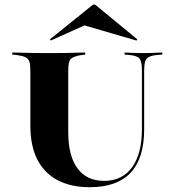

<svg xmlns="http://www.w3.org/2000/svg" viewBox="-20 -798 739 830"><path d="M111.3 -369.4V-492.7Q111.3 -518.5 106.9 -531.5Q102.4 -544.4 90.3 -550.4Q78.2 -556.5 54.8 -559.7L33.1 -562.1V-571Q49.2 -571 71.8 -570.2Q94.4 -569.4 122.6 -569Q150.8 -568.5 181.5 -568.5H192.7H204.8Q235.5 -568.5 262.1 -569Q288.7 -569.4 310.9 -570.2Q333.1 -571 348.4 -571V-562.1L329.8 -559.7Q296 -554 285.5 -542.7Q275 -531.5 275 -492.7V-369.4ZM368.5 11.3Q286.3 11.3 228.6 -19.4Q171 -50 141.1 -108.9Q111.3 -167.7 111.3 -253.2V-369.4H275V-226.6Q275 -124.2 314.9 -70.2Q354.8 -16.1 429.8 -16.1Q508.9 -16.1 551.2 -75Q593.5 -133.9 593.5 -239.5V-369.4H603.2V-238.7Q603.2 -113.7 544.4 -51.2Q485.5 11.3 368.5 11.3ZM593.5 -369.4V-492.7Q593.5 -531.5 583.5 -544.4Q573.4 -557.3 537.9 -560.5L518.5 -562.1V-571Q532.3 -570.2 553.2 -569.4Q574.2 -568.5 597.6 -568.5Q615.3 -568.5 630.6 -569Q646 -569.4 659.3 -570.2Q672.6 -571 681.5 -571V-562.1L660.5 -560.5Q636.3 -558.1 624.2 -552Q612.1 -546 607.7 -532.3Q603.2 -518.5 603.2 -492.7V-369.4ZM199.2 -622.6 196 -628.2 382.3 -778.2H391.1L573.4 -628.2L570.2 -622.6L312.9 -697.6L398.4 -712.1Z"/></svg>

Font: Playfair 144pt SemiExpanded Black
Style: Regular
Weight: 900
Width: 6
Designer: Claus Eggers Sørensen
Foundry: Claus Eggers Sørensen
Version: Version 2.203